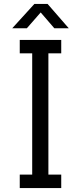

<svg xmlns="http://www.w3.org/2000/svg" viewBox="-20 -952 410 972"><path d="M225 -68H290V0H80V-68H143V-682H80V-750H290V-682H225ZM328 -809H255L186 -889L116 -809H42L154 -932H221Z"/></svg>

Font: Kelly Slab
Style: Regular
Weight: 400
Designer: Denis Masharov
Foundry: Denis Masharov
Version: Version 1.001